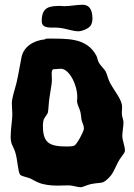

<svg xmlns="http://www.w3.org/2000/svg" viewBox="-20 -766 566 810"><path d="M507 -132C507 -149 496 -175 496 -191C496 -212 501 -232 501 -251C500 -263 494 -275 494 -287C494 -297 495 -306 495 -315C495 -345 466 -377 445 -415C436 -431 433 -449 426 -464C419 -477 404 -488 396 -504C391 -513 391 -524 386 -532C345 -608 263 -603 175 -603C172 -603 171 -600 170 -600C118 -595 80 -567 71 -526C64 -491 59 -458 50 -418C42 -385 30 -355 30 -329C30 -315 32 -299 32 -284C32 -258 25 -222 25 -189C25 -157 35 -151 43 -128C55 -93 55 -41 65 -29C71 -22 94 -19 108 -13C126 -4 140 6 164 11C185 16 205 17 226 17C240 17 254 16 267 16C289 16 306 24 321 24C331 23 345 15 362 11C405 2 411 11 433 -10C456 -31 459 -44 476 -78C487 -101 505 -118 507 -128ZM334 -223C333 -210 305 -158 294 -152C288 -149 277 -148 264 -148C188 -148 161 -162 161 -236C161 -244 162 -252 164 -260C165 -267 181 -285 182 -291C185 -305 185 -333 189 -356C193 -385 199 -413 199 -428C199 -438 198 -447 198 -454C198 -463 199 -470 204 -474C204 -473 225 -476 237 -476C271 -476 306 -410 306 -357C306 -350 305 -344 305 -338C306 -325 314 -311 318 -298C322 -285 322 -272 324 -260C328 -245 334 -238 334 -223ZM365 -662C368 -669 370 -678 370 -687C370 -728 355 -746 328 -746C306 -746 275 -740 253 -740C248 -740 243 -740 239 -741C191 -741 156 -739 156 -677C156 -641 201 -652 226 -649C256 -647 285 -634 311 -634C322 -634 355 -643 365 -662Z"/></svg>

Font: Freckle Face
Style: Regular
Weight: 400
Designer: Astigmatic (AOETI)
Foundry: Astigmatic (AOETI)
Version: Version 1.000